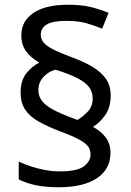

<svg xmlns="http://www.w3.org/2000/svg" viewBox="-20 -785 553 810"><path d="M67 -395Q67 -445 91 -475.5Q115 -506 146 -521Q110 -541 90 -568.5Q70 -596 70 -636Q70 -696 121 -730.5Q172 -765 267 -765Q323 -765 362 -755.5Q401 -746 438 -731L411 -664Q377 -678 343 -687.5Q309 -697 261 -697Q201 -697 176.5 -681.5Q152 -666 152 -638Q152 -620 164 -605.5Q176 -591 204.5 -576.5Q233 -562 284 -543Q336 -524 372 -502Q408 -480 427.5 -451.5Q447 -423 447 -383Q447 -332 424 -299.5Q401 -267 372 -250Q407 -231 426.5 -204.5Q446 -178 446 -140Q446 -71 388.5 -33Q331 5 228 5Q173 5 132 -3.5Q91 -12 59 -28V-103Q81 -93 109 -83.5Q137 -74 169 -68Q201 -62 232 -62Q306 -62 334 -83.5Q362 -105 362 -133Q362 -152 352.5 -166Q343 -180 315.5 -195.5Q288 -211 233 -231Q181 -251 143.5 -272Q106 -293 86.5 -322Q67 -351 67 -395ZM142 -405Q142 -381 155.5 -361.5Q169 -342 200.5 -324.5Q232 -307 285 -287L307 -279Q330 -293 350.5 -314.5Q371 -336 371 -370Q371 -395 357.5 -415Q344 -435 310 -453.5Q276 -472 214 -491Q186 -484 164 -461Q142 -438 142 -405Z"/></svg>

Font: Noto Sans Oriya
Style: Regular
Weight: 400
Designer: Amélie Bonet and Sol Matas
Foundry: Google LLC
Version: Version 2.006